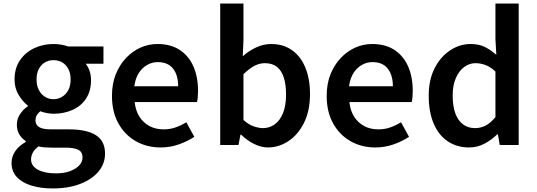

<svg xmlns="http://www.w3.org/2000/svg" viewBox="-20 -817 3025 1082"><path d="M276 245Q210 245 157.5 229Q105 213 75 181Q45 149 45 101Q45 66 65.5 35.5Q86 5 125 -17V-22Q104 -36 89.5 -58.5Q75 -81 75 -115Q75 -147 93.5 -174.5Q112 -202 137 -218V-222Q108 -244 85 -282Q62 -320 62 -369Q62 -433 93 -478Q124 -523 174 -546Q224 -569 281 -569Q306 -569 327 -565Q348 -561 364 -555H563V-458H463Q476 -442 484.5 -418Q493 -394 493 -365Q493 -304 465 -261.5Q437 -219 388.5 -197.5Q340 -176 281 -176Q265 -176 245.5 -179.5Q226 -183 207 -190Q195 -180 187.5 -168Q180 -156 180 -137Q180 -115 199.5 -101.5Q219 -88 270 -88H369Q468 -88 520 -55.5Q572 -23 572 49Q572 104 536 148.5Q500 193 433 219Q366 245 276 245ZM281 -258Q308 -258 330 -271.5Q352 -285 365 -309.5Q378 -334 378 -369Q378 -404 365 -428.5Q352 -453 330.5 -465.5Q309 -478 281 -478Q255 -478 233.5 -465.5Q212 -453 199 -429Q186 -405 186 -369Q186 -334 199 -309.5Q212 -285 233.5 -271.5Q255 -258 281 -258ZM295 160Q341 160 374.5 147.5Q408 135 426.5 115Q445 95 445 71Q445 38 420 26.5Q395 15 348 15H272Q250 15 231.5 13.5Q213 12 197 8Q175 24 165 43Q155 62 155 81Q155 118 193 139Q231 160 295 160Z M885 14Q808 14 746 -21Q684 -56 647.5 -121Q611 -186 611 -277Q611 -345 632.5 -398.5Q654 -452 690.5 -490.5Q727 -529 772.5 -549Q818 -569 867 -569Q942 -569 993 -535.5Q1044 -502 1070 -442.5Q1096 -383 1096 -305Q1096 -286 1094.5 -269.5Q1093 -253 1090 -242H739Q744 -193 766 -159Q788 -125 822.5 -106.5Q857 -88 902 -88Q937 -88 968 -98.5Q999 -109 1030 -128L1075 -46Q1036 -20 987 -3Q938 14 885 14ZM737 -331H984Q984 -394 955 -430.5Q926 -467 869 -467Q838 -467 810 -451.5Q782 -436 762.5 -406Q743 -376 737 -331Z M1490 14Q1453 14 1413.5 -5Q1374 -24 1339 -58H1335L1324 0H1221V-797H1352V-591L1348 -500Q1383 -531 1424 -550Q1465 -569 1508 -569Q1577 -569 1626 -534Q1675 -499 1701 -435.5Q1727 -372 1727 -287Q1727 -192 1693 -124.5Q1659 -57 1605 -21.5Q1551 14 1490 14ZM1462 -95Q1499 -95 1528.5 -116.5Q1558 -138 1575 -180Q1592 -222 1592 -284Q1592 -340 1579.5 -379.5Q1567 -419 1541 -440Q1515 -461 1472 -461Q1442 -461 1413 -445.5Q1384 -430 1352 -399V-141Q1380 -115 1409.5 -105Q1439 -95 1462 -95Z M2095 14Q2018 14 1956 -21Q1894 -56 1857.5 -121Q1821 -186 1821 -277Q1821 -345 1842.5 -398.5Q1864 -452 1900.5 -490.5Q1937 -529 1982.5 -549Q2028 -569 2077 -569Q2152 -569 2203 -535.5Q2254 -502 2280 -442.5Q2306 -383 2306 -305Q2306 -286 2304.5 -269.5Q2303 -253 2300 -242H1949Q1954 -193 1976 -159Q1998 -125 2032.5 -106.5Q2067 -88 2112 -88Q2147 -88 2178 -98.5Q2209 -109 2240 -128L2285 -46Q2246 -20 2197 -3Q2148 14 2095 14ZM1947 -331H2194Q2194 -394 2165 -430.5Q2136 -467 2079 -467Q2048 -467 2020 -451.5Q1992 -436 1972.5 -406Q1953 -376 1947 -331Z M2624 14Q2555 14 2503.5 -20.5Q2452 -55 2424 -120.5Q2396 -186 2396 -277Q2396 -368 2429.5 -433Q2463 -498 2517 -533.5Q2571 -569 2632 -569Q2679 -569 2712 -552.5Q2745 -536 2777 -508L2772 -597V-797H2903V0H2796L2786 -60H2782Q2751 -29 2710.5 -7.5Q2670 14 2624 14ZM2657 -95Q2689 -95 2717 -109.5Q2745 -124 2772 -157V-414Q2744 -440 2716 -450.5Q2688 -461 2659 -461Q2625 -461 2596 -439.5Q2567 -418 2549 -377.5Q2531 -337 2531 -279Q2531 -219 2546 -178Q2561 -137 2589.5 -116Q2618 -95 2657 -95Z"/></svg>

Font: Noto Sans TC SemiBold
Style: Regular
Weight: 600
Designer: Ryoko NISHIZUKA  (kana, bopomofo & ideographs); Paul D. Hunt (Latin, Greek & Cyrillic); Sandoll Communications , Soo-you
Foundry: Adobe
Version: Version 2.004-H2;hotconv 1.0.118;makeotfexe 2.5.65603